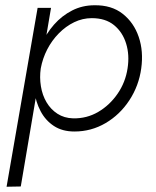

<svg xmlns="http://www.w3.org/2000/svg" viewBox="-20 -490 593 730"><path d="M59 219 174 -460H123L5 220ZM517 -230Q526 -295 507.5 -349.5Q489 -404 446.5 -437.5Q404 -471 339 -470Q293 -470 254 -450Q215 -430 185.5 -396.5Q156 -363 137 -320Q118 -277 111 -230Q105 -186 110.5 -144Q116 -102 134.5 -67Q153 -32 185 -11Q217 10 263 10Q327 10 381.5 -22Q436 -54 472 -109Q508 -164 517 -230ZM465 -230Q457 -177 427 -133.5Q397 -90 353.5 -64.5Q310 -39 258 -40Q224 -41 198.5 -57.5Q173 -74 157 -101Q141 -128 135.5 -162Q130 -196 135 -230Q142 -268 159.5 -302Q177 -336 203.5 -363Q230 -390 262 -405.5Q294 -421 329 -421Q381 -421 413.5 -394.5Q446 -368 459.5 -324.5Q473 -281 465 -230Z"/></svg>

Font: Jost Light
Style: Italic
Weight: 300
Italic angle: -5°
Version: Version 3.710